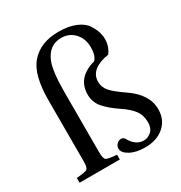

<svg xmlns="http://www.w3.org/2000/svg" viewBox="-176 -869 952 1008"><g transform="rotate(-30 300.5 -365.0)"><path d="M22 0V-29Q76 -33 86.5 -41Q97 -49 97 -87V-455Q97 -611 153 -674Q211 -742 322 -742Q382 -742 424 -724.5Q466 -707 484 -679Q502 -651 508.5 -629.5Q515 -608 515 -588Q515 -542 488 -507Q433 -499 402 -474.5Q371 -450 371 -410Q371 -377 393 -351.5Q415 -326 472 -287Q573 -219 573 -128Q573 -65 529.5 -26.5Q486 12 414 12Q360 12 324 -7.5Q288 -27 288 -53Q288 -68 299.5 -79.5Q311 -91 325 -91Q340 -91 348 -76Q378 -23 426 -23Q451 -23 471.5 -41.5Q492 -60 492 -96Q492 -139 469.5 -169Q447 -199 400 -230Q348 -265 319 -299Q290 -333 290 -379Q290 -482 407 -514Q429 -537 429 -586Q429 -639 397.5 -673Q366 -707 318 -707Q243 -707 212 -629Q191 -577 191 -448V-87Q191 -49 201.5 -41Q212 -33 266 -29V0Z"/></g></svg>

Font: Linguistics Pro
Style: Regular
Weight: 400
Designer: Stefan Peev, Context Ltd
Foundry: Stefan Peev, Context Ltd
Version: Version 001.000